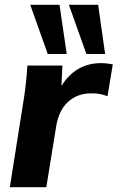

<svg xmlns="http://www.w3.org/2000/svg" viewBox="-20 -780 490 800"><path d="M21 0 80 -373Q85 -405 88.5 -439.5Q92 -474 94 -507H240L236 -422Q266 -470 307.5 -493.5Q349 -517 400 -517Q414 -517 426.5 -515.5Q439 -514 450 -512L428 -379Q410 -386 395.5 -388.5Q381 -391 359 -391Q303 -391 264 -356Q225 -321 214 -253L173 0ZM340 -555 267 -760H389L418 -555ZM179 -555 106 -760H228L258 -555Z"/></svg>

Font: Mulish ExtraBold
Style: Italic
Weight: 800
Italic angle: -9°
Designer: Vernon Adams
Foundry: Vernon Adams
Version: Version 3.603; ttfautohint (v1.8.3)